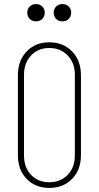

<svg xmlns="http://www.w3.org/2000/svg" viewBox="-20 -916 486 944"><path d="M68 -153V-546Q68 -618 111 -663Q154 -708 222 -708Q291 -708 334.5 -663Q378 -618 378 -546V-153Q378 -81 334.5 -36.5Q291 8 222 8Q154 8 111 -36.5Q68 -81 68 -153ZM348 -151V-548Q348 -606 313 -643Q278 -680 222 -680Q167 -680 132.5 -643Q98 -606 98 -548V-151Q98 -93 132.5 -56.5Q167 -20 222 -20Q278 -20 313 -56.5Q348 -93 348 -151ZM244 -854Q244 -872 256 -884Q268 -896 287 -896Q306 -896 318 -884Q330 -872 330 -854Q330 -835 318 -823Q306 -811 287 -811Q268 -811 256 -823Q244 -835 244 -854ZM114 -854Q114 -872 126 -884Q138 -896 157 -896Q176 -896 188 -884Q200 -872 200 -854Q200 -835 188 -823Q176 -811 157 -811Q138 -811 126 -823Q114 -835 114 -854Z"/></svg>

Font: Barlow Condensed Thin
Style: Regular
Weight: 250
Width: 3
Designer: Jeremy Tribby
Foundry: Tribby Type
Version: Version 1.408